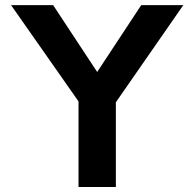

<svg xmlns="http://www.w3.org/2000/svg" viewBox="-20 -743 772 763"><path d="M292 0H440.4V-388.9H292ZM378.6 -247.5 708.5 -722.7H541.3L366.2 -457L191.1 -722.7H23.9L320.5 -299.4Z"/></svg>

Font: Giphurs SC
Style: Regular
Weight: 400
Version: Version 0.920